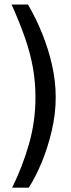

<svg xmlns="http://www.w3.org/2000/svg" viewBox="-20 -728 323 875"><path d="M35.2 127.4Q82 33.2 111.8 -70.6Q141.6 -174.3 141.6 -284.2Q141.6 -354.5 129.9 -419.9Q118.2 -485.4 94 -555.2Q69.8 -625 32.7 -707.5H107.4Q143.6 -646 172.1 -575.4Q200.7 -504.9 217.3 -430.9Q233.9 -356.9 233.9 -284.7Q233.9 -208 215.3 -129.9Q196.8 -51.8 168.5 15.6Q140.1 83 110.8 127.4Z"/></svg>

Font: Shanti
Style: Regular
Weight: 400
Designer: Vernon Adams
Foundry: Vernon Adams
Version: Version 1.100; ttfautohint (v1.8.4)